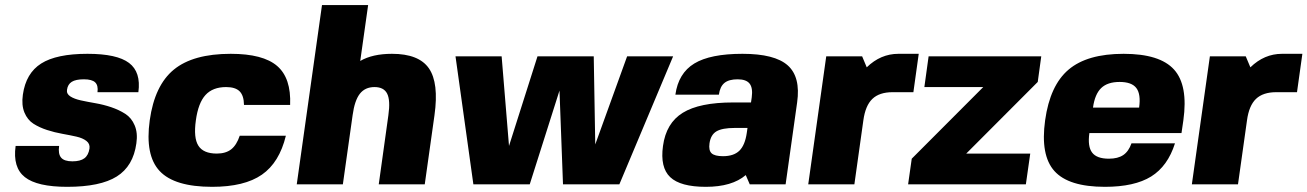

<svg xmlns="http://www.w3.org/2000/svg" viewBox="-20 -720 5107 750"><path d="M241.7 -369.1Q239.3 -353.5 254.6 -343.5Q270 -333.5 295.7 -327.9Q321.3 -322.3 352.5 -316.9Q383.8 -311.5 414.3 -301.3Q444.8 -291 469.2 -275.4Q493.7 -259.8 506.1 -230.2Q518.6 -200.7 512.7 -160.2Q500.5 -70.8 436 -30.5Q371.6 9.8 242.7 9.8Q125 9.8 77.1 -28.1Q29.3 -65.9 41 -149.9H210.9Q206.5 -118.7 218.8 -104.2Q231 -89.8 262.7 -89.8Q293.9 -89.8 309.8 -101.8Q325.7 -113.8 329.6 -140.1Q332 -158.2 317.6 -169.4Q303.2 -180.7 278.6 -186.3Q253.9 -191.9 223.6 -197.3Q193.4 -202.6 163.8 -212.2Q134.3 -221.7 110.8 -236.6Q87.4 -251.5 75.4 -280.5Q63.5 -309.6 69.3 -350.1Q81.1 -434.1 140.9 -471.9Q200.7 -509.8 321.8 -509.8Q437 -509.8 484.1 -474.1Q531.2 -438.5 520.5 -359.9H360.8Q364.3 -386.2 351.8 -398.2Q339.4 -410.2 307.6 -410.2Q275.9 -410.2 260.3 -400.4Q244.6 -390.6 241.7 -369.1Z M916.5 -189.9H1096.7Q1071.3 -85 1002.9 -37.6Q934.6 9.8 808.6 9.8Q661.6 9.8 603.8 -51.8Q545.9 -113.3 564.9 -250Q584 -386.7 659.2 -448.2Q734.4 -509.8 881.3 -509.8Q1007.3 -509.8 1062.5 -462.4Q1117.7 -415 1113.3 -310.1H933.1Q932.6 -346.7 916 -363.3Q899.4 -379.9 863.3 -379.9Q811 -379.9 782.7 -348.9Q754.4 -317.9 745.1 -250Q735.4 -181.6 754.9 -150.9Q774.4 -120.1 826.7 -120.1Q861.8 -120.1 883.1 -136.7Q904.3 -153.3 916.5 -189.9Z M1139.2 0 1237.8 -700.2H1418L1387.2 -481.9Q1435.1 -509.8 1511.2 -509.8Q1616.2 -509.8 1655.5 -452.9Q1694.8 -396 1677.2 -270L1639.2 0H1459.5L1497.1 -270Q1505.4 -328.1 1492.4 -354Q1479.5 -379.9 1442.9 -379.9Q1406.2 -379.9 1385.7 -353.8Q1365.2 -327.6 1357.4 -270L1319.3 0Z M2049.3 0H1829.1L1759.3 -500H1939.5L1968.3 -149.9L2079.6 -500H2299.3L2305.2 -155.8L2429.7 -500H2609.4L2399.4 0H2179.2L2165.5 -366.2Z M2569.8 -149.9Q2582 -239.3 2647.2 -279.5Q2712.4 -319.8 2843.8 -319.8H2913.6L2916.5 -339.8Q2921.4 -376.5 2908.2 -393.3Q2895 -410.2 2861.3 -410.2Q2827.1 -410.2 2809.8 -396Q2792.5 -381.8 2788.1 -350.1H2618.2Q2629.9 -434.1 2692.1 -471.9Q2754.4 -509.8 2880.4 -509.8Q3006.3 -509.8 3057.1 -464.6Q3107.9 -419.4 3093.8 -319.8L3048.8 0H2908.7L2893.1 -36.1Q2839.4 9.8 2737.3 9.8Q2637.7 9.8 2597.9 -28.1Q2558.1 -65.9 2569.8 -149.9ZM2899.9 -220.2H2849.6Q2801.3 -220.2 2778.8 -207Q2756.3 -193.8 2751.5 -160.2Q2747.6 -132.3 2759.8 -121.1Q2772 -109.9 2804.2 -109.9Q2846.2 -109.9 2868.2 -131.3Q2890.1 -152.8 2897 -200.2Z M3467.8 -359.9H3466.8Q3415 -359.9 3387.7 -333.7Q3360.4 -307.6 3352.5 -250L3317.4 0H3137.2L3207.5 -500H3347.7L3365.7 -457Q3419.9 -509.8 3489.3 -509.8H3568.8L3547.9 -359.9Z M3754.4 -120.1H4004.4L3987.3 0H3527.3L3541.5 -100.1L3820.8 -379.9H3590.8L3607.4 -500H4047.4L4033.7 -399.9Z M4235.4 -200.2Q4228 -147.9 4246.1 -124Q4264.2 -100.1 4311.5 -100.1Q4346.7 -100.1 4367.7 -114.3Q4388.7 -128.4 4399.9 -160.2H4569.8Q4541.5 -70.8 4476.6 -30.5Q4411.6 9.8 4295.9 9.8Q4154.3 9.8 4098.9 -51.8Q4043.5 -113.3 4062.5 -250Q4081.5 -386.7 4154.3 -448.2Q4227.1 -509.8 4369.1 -509.8Q4510.7 -509.8 4566.2 -448.2Q4621.6 -386.7 4602.5 -250L4595.2 -200.2ZM4249.5 -299.8H4429.7Q4437 -352.1 4418.9 -376Q4400.9 -399.9 4353.5 -399.9Q4306.2 -399.9 4281.5 -376Q4256.8 -352.1 4249.5 -299.8Z M4966.3 -359.9H4965.3Q4913.6 -359.9 4886.2 -333.7Q4858.9 -307.6 4851.1 -250L4815.9 0H4635.7L4706.1 -500H4846.2L4864.3 -457Q4918.5 -509.8 4987.8 -509.8H5067.4L5046.4 -359.9Z"/></svg>

Font: Fivo Sans Heavy
Style: Regular
Weight: 900
Designer: Alexander Slobzheninov
Foundry: Alexander Slobzheninov
Version: 1.0